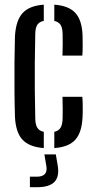

<svg xmlns="http://www.w3.org/2000/svg" viewBox="-20 -627 410 822"><path d="M44 -128Q42.5 -174.5 42 -236.5Q41.5 -298.5 42 -360.8Q42.5 -423 44 -470.5Q47.5 -538 76 -570.2Q104.5 -602.5 167.5 -607V-537.5Q148.5 -534 140 -521.2Q131.5 -508.5 131 -482.5Q129.5 -417 129 -359Q128.5 -301 129 -242.8Q129.5 -184.5 131 -120Q131.5 -93 140 -79.8Q148.5 -66.5 167.5 -62.5V7Q104 2 75.5 -29.8Q47 -61.5 44 -128ZM247.5 -389Q248.5 -411 248.5 -438.8Q248.5 -466.5 248 -482.5Q247.5 -508.5 239 -521Q230.5 -533.5 212.5 -537.5V-607Q275 -602.5 303.2 -571Q331.5 -539.5 333.5 -473.5Q334 -455 334 -431Q334 -407 332.5 -389ZM212.5 7V-62.5Q230.5 -66.5 239 -79.8Q247.5 -93 248 -120Q248.5 -137 248.5 -160.5Q248.5 -184 247.5 -212.5H332.5Q334 -194.5 334.2 -170.8Q334.5 -147 333.5 -128Q331 -61 302.8 -29.2Q274.5 2.5 212.5 7ZM108 174.5V129.5H137.5Q186 129.5 178.5 84L170 34H219L227.5 84Q234.5 130.5 212.5 152.5Q190.5 174.5 137.5 174.5Z"/></svg>

Font: Big Shoulders Stencil Display SemiBold
Style: Regular
Weight: 600
Designer: Patric King
Foundry: XO Type Co
Version: Version 1.000